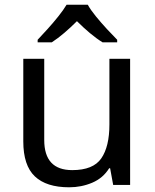

<svg xmlns="http://www.w3.org/2000/svg" viewBox="-20 -786 658 816"><path d="M533 -536V0H461L448 -71H444Q418 -29 372 -9.5Q326 10 274 10Q177 10 128 -36.5Q79 -83 79 -185V-536H168V-191Q168 -63 287 -63Q376 -63 410.5 -113Q445 -163 445 -257V-536ZM353 -766Q365 -744 387.5 -716.5Q410 -689 434.5 -662.5Q459 -636 478 -617V-606H416Q390 -622 362 -645.5Q334 -669 307 -696Q280 -669 253 -646Q226 -623 200 -606H140V-617Q159 -637 182.5 -663Q206 -689 228 -716.5Q250 -744 263 -766Z"/></svg>

Font: Noto Sans Meroitic
Style: Regular
Weight: 400
Designer: Monotype Design Team
Foundry: Monotype Imaging Inc.
Version: Version 2.002; ttfautohint (v1.8.4.7-5d5b)